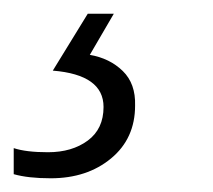

<svg xmlns="http://www.w3.org/2000/svg" viewBox="-97 -20 310 280"><path d="M-23 240Q30 240 65 211Q100 182 100 134Q101 102 82 83.5Q63 65 34 60L69 0H31L-20 83Q54 89 54 136Q54 168 31 185Q8 202 -27 202Q-59 202 -77 196V234Q-56 240 -23 240Z"/></svg>

Font: Noto Sans Display SemiCondensed Light
Style: Italic
Weight: 300
Width: 4
Italic angle: -12°
Designer: Monotype Design Team
Foundry: Monotype Imaging Inc.
Version: Version 1.900